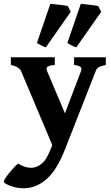

<svg xmlns="http://www.w3.org/2000/svg" viewBox="-38 -757 585 1016"><path d="M522 -413.6Q492.7 -406.7 483.2 -400.6Q473.6 -394.5 468.3 -380.4L305.2 35.2Q263.2 142.6 208.3 190.9Q153.3 239.3 86.4 239.3Q61.5 239.3 37.4 232.9Q13.2 226.6 -2.4 218Q-18.1 209.5 -18.1 203.6Q-18.1 198.7 -9.3 185.3Q-0.5 171.9 12.5 156Q25.4 140.1 38.1 126.7Q50.8 113.3 58.6 108.4Q75.7 120.1 93.3 125.5Q110.8 130.9 126.5 130.9Q139.6 130.9 151.4 127Q169.9 120.6 188.5 103.8Q207 86.9 224.6 44.9L238.8 11.2L73.7 -380.4Q64 -403.3 19.5 -413.6V-454.1H252V-413.6Q217.8 -409.2 211.4 -402.6Q205.1 -396 211.4 -380.4L305.7 -157.2L390.6 -380.4Q396 -395 389.4 -401.9Q382.8 -408.7 354 -413.6V-454.1H522ZM365.7 -506.3Q357.9 -508.3 343 -515.9Q328.1 -523.4 318.4 -529.3L389.6 -736.8Q397.9 -735.8 417.5 -733.9Q437 -731.9 456.3 -729.5Q475.6 -727.1 481.9 -724.6L497.6 -694.8ZM204.6 -506.3Q196.8 -508.3 181.9 -515.9Q167 -523.4 157.2 -529.3L228.5 -736.8Q236.8 -735.8 256.3 -733.9Q275.9 -731.9 295.2 -729.5Q314.5 -727.1 320.8 -724.6L336.4 -694.8Z"/></svg>

Font: Gentium Book Plus
Style: Bold
Weight: 700
Designer: Victor Gaultney, Annie Olsen, Iska Routamaa, Becca Hirsbrunner
Foundry: SIL International
Version: Version 6.101